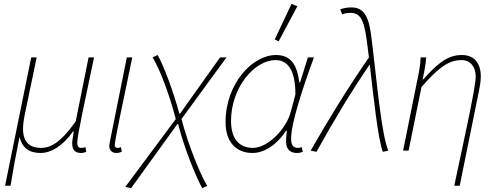

<svg xmlns="http://www.w3.org/2000/svg" viewBox="-20 -772 2546 984"><path d="M6 180H34C48 94 56 50 80 -70C96 -6 138 12 188 12C241 12 300 -22 354 -98H358C353 -64 350 -52 350 -38C350 -2 366 12 396 12C406 12 412 10 422 6L418 -18C412 -16 406 -14 398 -14C384 -14 376 -18 376 -42C376 -78 417 -262 462 -478H434L368 -150C288 -36 235 -14 190 -14C140 -14 98 -36 98 -112C98 -132 102 -162 108 -190L168 -478H140Z M576 12C586 12 594 10 604 6L600 -18C590 -14 587 -14 583 -14C573 -14 568 -19 568 -28C568 -50 608 -240 658 -478H630L544 -50C542 -40 540 -30 540 -24C540 0 556 12 576 12Z M652 192 889 -136H893C926 -8 980 124 1016 192L1042 181C1002 112 946 -26 910 -162L1141 -478H1108L903 -190H899C870 -298 820 -434 788 -490L762 -478C800 -416 848 -288 881 -162L622 186Z M1274 12C1335 12 1400 -31 1446 -102H1450C1448 -80 1446 -58 1446 -46C1446 -3 1472 12 1501 12C1516 12 1521 10 1532 6L1526 -18C1522 -16 1515 -14 1507 -14C1477 -14 1472 -37 1472 -62C1472 -140 1530 -318 1589 -478H1558L1518 -350H1514C1502 -442 1470 -490 1394 -490C1274 -490 1136 -344 1136 -146C1136 -42 1192 12 1274 12ZM1276 -14C1206 -14 1164 -61 1164 -152C1164 -323 1284 -464 1392 -464C1458 -464 1494 -408 1494 -288L1471 -202C1450 -114 1354 -14 1276 -14ZM1408 -560 1504 -740 1474 -752 1388 -570Z M1942 6 1970 0C1936 -78 1911 -354 1888 -544C1876 -642 1868 -734 1782 -734C1756 -734 1740 -730 1724 -724L1734 -698C1748 -704 1758 -706 1778 -706C1840 -706 1850 -640 1864 -532C1866 -515 1868 -497 1871 -478C1761 -319 1668 -167 1572 0L1602 6C1690 -153 1779 -301 1875 -442C1895 -269 1917 -60 1942 6Z M2308 180H2336L2435 -308C2441 -338 2444 -360 2444 -382C2444 -448 2410 -490 2348 -490C2280 -490 2230 -456 2148 -364H2146C2152 -394 2162 -438 2164 -478H2136C2134 -434 2126 -396 2118 -358L2046 0H2074L2140 -326C2236 -436 2286 -464 2346 -464C2390 -464 2418 -430 2418 -380C2418 -326 2366 -92 2308 180Z"/></svg>

Font: Source Sans Pro ExtraLight
Style: Italic
Weight: 200
Italic angle: -11°
Designer: Paul D. Hunt
Foundry: Adobe Systems Incorporated
Version: Version 3.006;hotconv 1.0.111;makeotfexe 2.5.65597